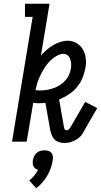

<svg xmlns="http://www.w3.org/2000/svg" viewBox="-20 -755 540 1023"><path d="M323 7Q308 7 293.5 2Q279 -3 269.5 -13Q260 -23 255 -37Q250 -51 247 -65L222 -207Q214 -206 205.5 -205.5Q197 -205 189 -205Q181 -205 173 -205.5Q165 -206 157 -207L122 0H44L154 -665H113V-735H244L198 -459Q212 -475 228 -489Q244 -503 262.5 -514Q281 -525 301 -531.5Q321 -538 341 -538Q366 -538 387.5 -525.5Q409 -513 421 -492.5Q433 -472 436.5 -447Q440 -422 436 -397Q431 -369 420.5 -342Q410 -315 391 -292Q372 -269 347 -252.5Q322 -236 295 -225L321 -77Q322 -71 325 -66Q328 -61 334 -61Q340 -61 345.5 -65.5Q351 -70 355 -76L434 -212L498 -179L419 -42Q412 -30 400.5 -21Q389 -12 376 -5.5Q363 1 349.5 4Q336 7 323 7ZM194 -273Q212 -273 229.5 -276Q247 -279 264.5 -285Q282 -291 298 -301Q314 -311 327 -325Q340 -339 347.5 -356Q355 -373 358 -391Q360 -404 359 -416.5Q358 -429 354 -440.5Q350 -452 340.5 -460Q331 -468 319 -468Q303 -468 288 -460.5Q273 -453 260 -442.5Q247 -432 236.5 -419.5Q226 -407 217 -393Q208 -379 200.5 -364.5Q193 -350 187 -335.5Q181 -321 176.5 -305.5Q172 -290 169 -275Q175 -274 181 -273.5Q187 -273 194 -273ZM173 248 136 207Q151 195 162.5 180.5Q174 166 183 150Q175 148 168.5 143Q162 138 158.5 131Q155 124 154.5 115.5Q154 107 155 99Q157 88 162 77.5Q167 67 175.5 59.5Q184 52 195 49Q206 46 217 46Q228 46 238 49Q248 52 254 59.5Q260 67 261.5 77.5Q263 88 261 99Q258 120 250.5 140.5Q243 161 232 180.5Q221 200 206 217Q191 234 173 248Z"/></svg>

Font: Iosevka Slab
Style: Italic
Weight: 400
Italic angle: -9°
Monospace: yes
Designer: Belleve Invis
Foundry: Belleve Invis
Version: Version 11.1.0; ttfautohint (v1.8.3)